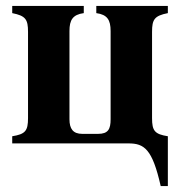

<svg xmlns="http://www.w3.org/2000/svg" viewBox="-20 -481 596 644"><path d="M213 -377C213 -414 224 -432 261 -437V-461H21V-437C66 -428 74 -416 74 -374V-85C74 -42 65 -31 21 -24V0H411C464 0 491 19 519 143H543V-24C499 -31 490 -42 490 -85V-374C490 -416 498 -428 543 -437V-461H303V-437C340 -432 351 -414 351 -377V-81C351 -48 343 -32 309 -32H256C225 -32 213 -49 213 -81Z"/></svg>

Font: STIXGeneral
Style: Bold
Weight: 700
Designer: MicroPress Inc., with final additions and corrections provided by Coen Hoffman, Elsevier (retired)
Version: Version 1.1.0